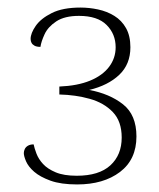

<svg xmlns="http://www.w3.org/2000/svg" viewBox="-20 -721 422 508"><path d="M184 -233Q141 -233 113.5 -243Q86 -253 70.5 -266.5Q55 -280 49 -294Q43 -308 43 -316Q43 -321 45.5 -326.5Q48 -332 54 -335.5Q60 -339 69 -339Q71 -329 76.5 -314.5Q82 -300 94 -287Q106 -274 127.5 -265Q149 -256 183 -256Q242 -256 272 -283.5Q302 -311 302 -357Q302 -400 278.5 -424.5Q255 -449 217.5 -459.5Q180 -470 137 -471V-492Q185 -494 218 -507.5Q251 -521 268.5 -544Q286 -567 286 -596Q286 -631 262 -655Q238 -679 189 -679Q151 -679 129 -664.5Q107 -650 98 -630.5Q89 -611 87 -597Q77 -597 71.5 -600Q66 -603 63.5 -607.5Q61 -612 61 -618Q61 -633 74.5 -652.5Q88 -672 117 -686.5Q146 -701 193 -701Q216 -701 239.5 -696Q263 -691 282.5 -679Q302 -667 313.5 -646.5Q325 -626 325 -596Q325 -551 295.5 -523Q266 -495 216 -483Q270 -473 305.5 -445Q341 -417 341 -360Q341 -299 297.5 -266Q254 -233 184 -233Z"/></svg>

Font: Arima ExtraLight
Style: Regular
Weight: 250
Designer: Joana Correia and Natanael Gama
Foundry: NDISCOVER
Version: Version 1.101;gftools[0.9.23]